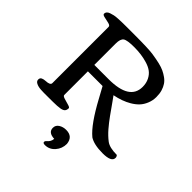

<svg xmlns="http://www.w3.org/2000/svg" viewBox="-241 -851 1251 1251"><g transform="rotate(45 384.0 -225.5)"><path d="M389.2 164.1Q332 161.6 332 119.6Q332 94.7 353.5 81.1Q375 67.4 403.3 67.4Q465.3 67.4 471.2 128.9Q471.2 172.4 443.4 204.1Q415.5 235.8 375 235.8Q356 235.8 356 224.6Q356 216.8 363.3 210.9Q388.2 190.9 389.2 164.1ZM577.6 -352.1Q528.8 -323.2 461.4 -310.1L486.8 -274.9Q497.1 -260.7 514.2 -236.3Q531.2 -211.9 541.3 -198Q551.3 -184.1 566.9 -163.8Q582.5 -143.6 594.7 -129.9Q623.5 -96.7 654.1 -73.5Q684.6 -50.3 751.5 -50.3Q759.8 -42 759.8 -30.8Q759.8 7.8 678.5 7.8Q597.2 7.8 556.6 -19.5H557.1Q493.2 -72.3 409.2 -228L368.7 -302.2H233.4V-84Q233.4 -75.2 253.9 -68.8Q274.4 -62.5 294.9 -56.9Q315.4 -51.3 315.4 -43.9Q315.4 -27.8 307.6 -18.3Q299.8 -8.8 279.3 -4.9Q252.9 -0.5 212.6 -0.5Q172.4 -0.5 158.2 -0.2Q144 0 129.4 -0.2Q114.7 -0.5 101.8 -1.2Q88.9 -2 77.9 -4.6Q66.9 -7.3 58.6 -11.7Q42 -20 42 -35.6Q42 -51.3 54.7 -56.9Q67.4 -62.5 83 -63Q124 -64.5 124 -84V-602.5Q124 -614.3 103.5 -619.1Q83 -624 62.5 -628.2Q42 -632.3 42 -642.3Q42 -652.3 48.6 -659.9Q55.2 -667.5 68.4 -672.1Q81.5 -676.8 95.2 -679.7Q108.9 -682.6 129.4 -683.6Q158.2 -685.5 199.2 -685.5H283.7Q408.7 -685.5 451.7 -679Q494.6 -672.4 522.9 -665.5Q551.3 -658.7 571.3 -649.4Q591.3 -640.1 610.6 -626.2Q629.9 -612.3 641.6 -594.7Q653.3 -577.1 660.4 -553.7Q667.5 -530.3 667.5 -498.8Q667.5 -467.3 655.5 -438Q643.6 -408.7 624.3 -388.4Q605 -368.2 577.6 -352.1ZM557.6 -482.9Q557.6 -517.1 544.2 -543.9Q530.8 -570.8 509.3 -586.4Q487.8 -602.1 455.6 -611.3Q401.9 -627.4 336.2 -627.4Q270.5 -627.4 252 -614.3Q233.4 -601.1 233.4 -558.1V-361.3H365.2Q557.6 -361.3 557.6 -482.9Z"/></g></svg>

Font: Corben
Style: Regular
Weight: 400
Designer: vernon adams
Foundry: vernon adams
Version: Version 1.101